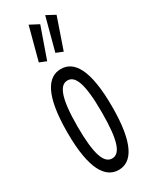

<svg xmlns="http://www.w3.org/2000/svg" viewBox="-185 -732 620 783"><g transform="rotate(-30 125.0 -340.5)"><path d="M172 -522 222 -667 181 -689 140 -535ZM94 -522 145 -667 103 -689 62 -535ZM126 8C188 8 231 -55 231 -229C231 -405 188 -467 126 -467C64 -467 20 -405 20 -229C20 -55 64 8 126 8ZM126 -46C89 -46 68 -95 68 -230C68 -368 91 -413 126 -413C162 -413 183 -368 183 -230C183 -95 163 -46 126 -46Z"/></g></svg>

Font: Inconsolata UltraCondensed Thin
Style: Regular
Weight: 100
Width: 1
Monospace: yes
Designer: Raph Levien, Cyreal, Brenton Simpson
Foundry: Raph Levien, Cyreal, Google
Version: Version 3.100